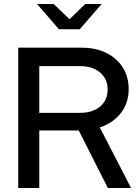

<svg xmlns="http://www.w3.org/2000/svg" viewBox="-20 -938 699 958"><path d="M71 0V-700H388Q458 -700 510.5 -674Q563 -648 592.5 -601.5Q622 -555 622 -493Q622 -424 583 -374Q544 -324 478 -302L634 0H518L373 -287H176V0ZM176 -375H380Q442 -375 479.5 -406.5Q517 -438 517 -492Q517 -544 479.5 -576Q442 -608 380 -608H176ZM248 -918 327 -842 405 -918H487L378 -792H274L165 -918Z"/></svg>

Font: Red Hat Display Medium
Style: Regular
Weight: 500
Designer: Pentagram, MCKL
Foundry: Pentagram, MCKL
Version: Version 1.023